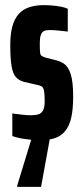

<svg xmlns="http://www.w3.org/2000/svg" viewBox="-20 -538 318 748"><path d="M136 8Q118 8 97.5 6Q77 4 59 0.5Q41 -3 28 -8V-96Q34 -95 43.5 -94Q53 -93 63.5 -91.5Q74 -90 84 -89.5Q94 -89 102 -89Q118 -89 129.5 -92.5Q141 -96 147.5 -107.5Q154 -119 154 -143Q154 -172 151.5 -184.5Q149 -197 143 -201Q137 -205 126 -207L74 -219Q54 -224 42 -237.5Q30 -251 25 -280.5Q20 -310 20 -363Q20 -405 28 -434.5Q36 -464 52 -482.5Q68 -501 93 -509.5Q118 -518 151 -518Q167 -518 184 -516.5Q201 -515 217 -512Q233 -509 244 -504V-415Q235 -416 222 -417.5Q209 -419 196.5 -420Q184 -421 174 -421Q159 -421 151 -417Q143 -413 139 -401.5Q135 -390 135 -371Q135 -346 136 -335Q137 -324 142 -320.5Q147 -317 156 -314L199 -303Q216 -299 231 -288.5Q246 -278 255.5 -249Q265 -220 265 -161Q265 -112 257.5 -79.5Q250 -47 234 -27.5Q218 -8 194 0Q170 8 136 8ZM47 190V185L109 -18H177V-13L140 190Z"/></svg>

Font: Saira UltraCondensed ExtraBold
Style: Regular
Weight: 800
Width: 1
Designer: Hector Gatti with collaboration of the Omnibus-Type team
Foundry: Omnibus-Type
Version: Version 1.101